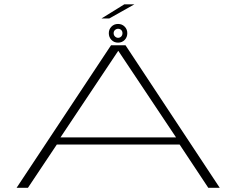

<svg xmlns="http://www.w3.org/2000/svg" viewBox="-20 -894 1124 914"><path d="M59 0H113L250.5 -206H835L971.5 0H1026L577.5 -678.5H508.5ZM268 -240 542.5 -651.5H543.5L818 -240ZM542 -691Q561 -691 573.5 -704Q586 -717 586 -736Q586 -754.5 573.5 -767.2Q561 -780 542 -780Q523 -780 510.5 -767.2Q498 -754.5 498 -736Q498 -717 510.5 -704Q523 -691 542 -691ZM542 -714Q534 -714 527.5 -720.2Q521 -726.5 521 -736Q521 -745.5 527.5 -751.2Q534 -757 542 -757Q551 -757 557 -751.2Q563 -745.5 563 -736Q563 -726.5 557 -720.2Q551 -714 542 -714ZM463 -806H500L620 -873.5H572Z"/></svg>

Font: Anybody ExtraExpanded ExtraLight
Style: Regular
Weight: 250
Width: 8
Version: Version 1.113;gftools[0.9.25]